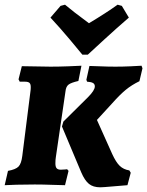

<svg xmlns="http://www.w3.org/2000/svg" viewBox="-20 -786 627 818"><path d="M111 -415Q111 -428 105.5 -433Q100 -438 86 -438H64L59 -448L73 -504L195 -502Q230 -502 270.5 -503.5Q311 -505 327 -506L314 -441Q283 -434 272 -425.5Q261 -417 259 -397L218 -117Q216 -106 216 -90Q216 -75 221.5 -69Q227 -63 239 -63Q250 -63 257 -64Q264 -65 266 -65L272 -58L257 3Q242 3 202.5 1.5Q163 0 128 0Q87 0 50 1Q13 2 0 3L14 -58Q47 -64 59 -76.5Q71 -89 75 -122L110 -399Q111 -405 111 -415ZM355 -372Q384 -401 384 -418Q384 -428 376 -432.5Q368 -437 351 -438L348 -446L361 -505Q373 -505 406 -503.5Q439 -502 472 -502Q502 -502 536 -503.5Q570 -505 583 -506L587 -495L574 -440Q541 -424 516 -403.5Q491 -383 459 -347L393 -275L458 -130Q474 -95 490 -79.5Q506 -64 531 -60L537 -50L523 3Q507 4 462.5 8Q418 12 407 12Q377 12 359 -2.5Q341 -17 326 -52L244 -247L250 -268ZM257 -766Q286 -741 359 -687Q434 -732 481 -766L499 -761L529 -711Q478 -667 424 -617.5Q370 -568 354 -553H331Q319 -568 277.5 -617.5Q236 -667 195 -711L238 -761Z"/></svg>

Font: Alegreya SC ExtraBold
Style: Italic
Weight: 800
Italic angle: -7°
Designer: Juan Pablo del Peral
Foundry: Huerta Tipografica
Version: Version 2.007; ttfautohint (v1.6)